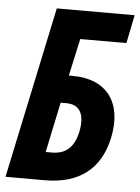

<svg xmlns="http://www.w3.org/2000/svg" viewBox="-52 -755 580 796"><g transform="rotate(5 238.0 -357.0)"><path d="M1 0H165C306 0 395 -67 423 -199C454 -346 386 -441 242 -441H226L260 -596H452L476 -714H152ZM158 -117 202 -326H226C283 -326 304 -285 290 -214C276 -147 241 -117 184 -117Z"/></g></svg>

Font: Noto Sans ExtraCondensed
Style: Bold Italic
Weight: 700
Width: 2
Italic angle: -12°
Designer: Monotype Design Team
Foundry: Monotype Imaging Inc.
Version: Version 2.013